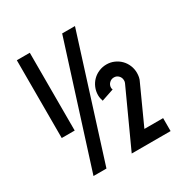

<svg xmlns="http://www.w3.org/2000/svg" viewBox="-171 -894 1006 1039"><g transform="rotate(-30 332.0 -374.5)"><path d="M72 -748H153V-262H72ZM357 -751H437L199 2H118ZM480 -405Q463 -405 451 -393Q439 -381 439 -364Q439 -358 442 -352L365 -326Q362 -335 360 -344.5Q358 -354 358 -364Q358 -389 367.5 -411.5Q377 -434 393.5 -450.5Q410 -467 432.5 -476.5Q455 -486 480 -486Q505 -486 527 -476.5Q549 -467 565.5 -450.5Q582 -434 591.5 -411.5Q601 -389 601 -364Q601 -351 598.5 -338Q596 -325 590 -314L484 -81H601V0H358L517 -348Q519 -352 519.5 -356Q520 -360 520 -364Q520 -381 508.5 -393Q497 -405 480 -405Z"/></g></svg>

Font: Transit CAT
Style: Regular
Weight: 400
Designer: Peter Wiegel
Foundry: Peter Wiegel
Version: 1.000